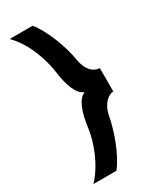

<svg xmlns="http://www.w3.org/2000/svg" viewBox="-209 -820 768 940"><g transform="rotate(-30 175.0 -350.0)"><path d="M153 -760H23C93 -690 128 -581 138 -510C149 -426 171 -366 211 -351C171 -336 149 -275 138 -190C129 -119 90 -10 23 60H153C201 0 241 -110 256 -190C268 -255 308 -284 334 -284V-416C308 -416 268 -436 256 -510C243 -590 201 -700 153 -760Z"/></g></svg>

Font: Fervojo
Style: Bold
Weight: 700
Designer: kohakuno
Version: ver.1.0